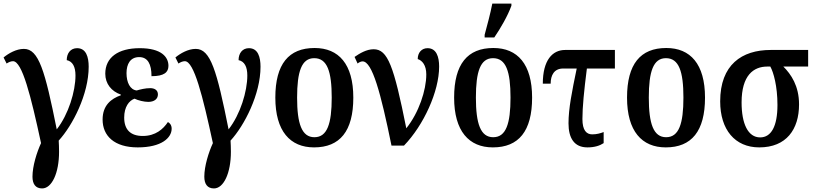

<svg xmlns="http://www.w3.org/2000/svg" viewBox="-26 -816 4562 1076"><path d="M210 240C265 240 305 153 305 35C305 11 304 -11 303 -28C381 -113 471 -288 471 -442C471 -496 457 -546 406 -546C369 -546 348 -517 348 -479C381 -472 397 -442 397 -393C397 -304 358 -175 292 -91C226 -421 191 -542 108 -542C65 -542 22 -517 -6 -494L11 -460C22 -467 34 -473 47 -473C98 -473 147 -279 204 -14C180 38 156 115 156 174C156 215 173 240 210 240Z M746 10C880 10 936 -44 936 -95C936 -114 926 -127 915 -132C889 -93 846 -54 774 -54C707 -54 670 -88 670 -157C670 -217 697 -252 728 -263C748 -253 782 -245 805 -245C838 -245 859 -261 859 -287C859 -311 840 -322 816 -322C788 -322 761 -315 740 -309C703 -313 683 -354 683 -406C683 -457 704 -496 754 -496C802 -496 823 -457 823 -389C894 -389 918 -411 918 -447C918 -497 878 -546 757 -546C636 -546 564 -494 564 -403C564 -346 599 -304 651 -286V-282C597 -263 549 -226 549 -146C549 -55 614 10 746 10Z M1173 240C1228 240 1268 153 1268 35C1268 11 1267 -11 1266 -28C1344 -113 1434 -288 1434 -442C1434 -496 1420 -546 1369 -546C1332 -546 1311 -517 1311 -479C1344 -472 1360 -442 1360 -393C1360 -304 1321 -175 1255 -91C1189 -421 1154 -542 1071 -542C1028 -542 985 -517 957 -494L974 -460C985 -467 997 -473 1010 -473C1061 -473 1110 -279 1167 -14C1143 38 1119 115 1119 174C1119 215 1136 240 1173 240Z M1734 10C1879 10 1954 -81 1954 -269C1954 -457 1872 -547 1737 -547C1592 -547 1517 -457 1517 -269C1517 -81 1600 10 1734 10ZM1736 -47C1665 -47 1639 -123 1639 -269C1639 -415 1664 -490 1735 -490C1808 -490 1833 -415 1833 -269C1833 -123 1808 -47 1736 -47Z M2168 0H2238C2348 -114 2435 -303 2435 -443C2435 -497 2420 -546 2370 -546C2337 -546 2315 -521 2315 -485C2340 -477 2363 -451 2363 -399C2363 -310 2321 -184 2251 -97C2181 -447 2147 -540 2068 -540C2028 -540 1990 -517 1961 -497L1978 -460C1986 -467 1997 -472 2006 -472C2060 -472 2108 -295 2168 0Z M2690 -606H2744C2779 -657 2820 -728 2840 -784V-796H2733C2722 -739 2704 -673 2690 -621ZM2736 10C2881 10 2956 -81 2956 -269C2956 -457 2874 -547 2739 -547C2594 -547 2519 -457 2519 -269C2519 -81 2602 10 2736 10ZM2738 -47C2667 -47 2641 -123 2641 -269C2641 -415 2666 -490 2737 -490C2810 -490 2835 -415 2835 -269C2835 -123 2810 -47 2738 -47Z M3266 10C3307 10 3336 0 3357 -14V-76C3339 -69 3318 -63 3293 -63C3261 -63 3238 -85 3238 -149C3238 -216 3247 -307 3263 -432H3420V-536H3141C3070 -536 3016 -479 3016 -347H3060C3060 -394 3079 -432 3130 -432H3206C3179 -302 3160 -207 3160 -125C3160 -42 3192 10 3266 10Z M3705 10C3850 10 3925 -81 3925 -269C3925 -457 3843 -547 3708 -547C3563 -547 3488 -457 3488 -269C3488 -81 3571 10 3705 10ZM3707 -47C3636 -47 3610 -123 3610 -269C3610 -415 3635 -490 3706 -490C3779 -490 3804 -415 3804 -269C3804 -123 3779 -47 3707 -47Z M4229 10C4381 10 4452 -91 4452 -231C4452 -335 4407 -400 4364 -443H4503V-536H4293C4131 -536 4010 -453 4010 -248C4010 -89 4093 10 4229 10ZM4234 -46C4166 -46 4130 -122 4130 -242C4130 -394 4197 -443 4274 -443H4291C4309 -411 4331 -333 4331 -228C4331 -108 4296 -46 4234 -46Z"/></svg>

Font: Noto Serif Condensed Semi
Style: Regular
Weight: 600
Width: 3
Designer: Monotype Design Team
Foundry: Monotype Imaging Inc.
Version: Version 1.002